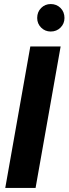

<svg xmlns="http://www.w3.org/2000/svg" viewBox="-20 -930 339 950"><path d="M6 0 130 -700H280L156 0ZM231 -774Q203 -774 183.5 -793.5Q164 -813 164 -841Q164 -871 183.5 -890.5Q203 -910 231 -910Q260 -910 279.5 -890.5Q299 -871 299 -841Q299 -813 279.5 -793.5Q260 -774 231 -774Z"/></svg>

Font: DM Sans 36pt Black
Style: Italic
Weight: 900
Italic angle: -10°
Designer: Colophon Foundry, Jonny Pinhorn
Foundry: Colophon Foundry
Version: Version 4.004;gftools[0.9.30]